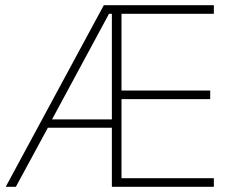

<svg xmlns="http://www.w3.org/2000/svg" viewBox="-20 -718 912 738"><path d="M410 0V-227H164L41 0H2L379 -698H802V-665H447V-370H788V-337H447V-33H802V0ZM410 -665H399L180 -259H410Z"/></svg>

Font: IBM Plex Sans ExtraLight
Style: Regular
Weight: 250
Designer: Mike Abbink, Paul van der Laan, Pieter van Rosmalen
Foundry: Bold Monday
Version: Version 3.201